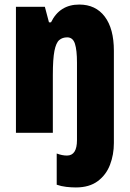

<svg xmlns="http://www.w3.org/2000/svg" viewBox="-20 -583 569 843"><path d="M313 240Q293 240 271 237.5Q249 235 229 228V91Q253 100 274 100Q318 100 318 32V-308Q318 -363 309 -391Q300 -419 275 -419Q254 -419 240 -407Q226 -395 219 -359.5Q212 -324 212 -253V0H50V-553H177L195 -485H204Q242 -563 328 -563Q400 -563 440 -510Q480 -457 480 -360V45Q480 96 463 140.5Q446 185 409 212.5Q372 240 313 240Z"/></svg>

Font: Noto Sans Tamil ExtraCondensed Black
Style: Regular
Weight: 900
Width: 2
Designer: Jelle Bosma - Monotype Design Team
Foundry: Monotype Imaging Inc.
Version: Version 2.004; ttfautohint (v1.8.4.7-5d5b)